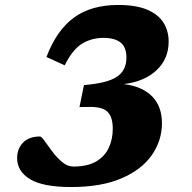

<svg xmlns="http://www.w3.org/2000/svg" viewBox="-20 -740 771 773"><path d="M275.5 -69.5Q332.5 -69.5 367.5 -90.2Q402.5 -111 418.2 -145.5Q434 -180 434 -221.5Q434 -267 414.5 -288.2Q395 -309.5 344 -309.5L300 -309L318 -397.5Q412 -405 450.5 -430.8Q489 -456.5 489 -508Q489 -550.5 465.2 -569Q441.5 -587.5 397 -587.5Q348.5 -587.5 310.2 -564Q272 -540.5 240.5 -477L167 -510.5Q207.5 -617.5 277.2 -668.8Q347 -720 455.5 -720Q529 -720 573.8 -700.5Q618.5 -681 638.8 -647.8Q659 -614.5 659 -572.5Q659 -503 610.2 -457.2Q561.5 -411.5 478.5 -401.5Q554.5 -391.5 593.2 -351.2Q632 -311 632 -244Q632 -174 591.2 -115.5Q550.5 -57 469.2 -22Q388 13 266 13Q153.5 13 101.2 -18.5Q49 -50 49 -103.5Q49 -141.5 73 -166Q97 -190.5 141 -190.5Q147 -190.5 159.8 -172.2Q172.5 -154 190.5 -130Q208.5 -106 230 -87.8Q251.5 -69.5 275.5 -69.5Z"/></svg>

Font: Newsreader 6pt
Style: Bold Italic
Weight: 700
Italic angle: -17°
Designer: Hugues Gentile
Foundry: Production Type
Version: Version 1.003; ttfautohint (v1.8.3)